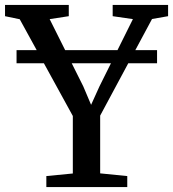

<svg xmlns="http://www.w3.org/2000/svg" viewBox="-34 -763 705 783"><path d="M263 -55.5V-290L46.5 -684.5L-13.5 -697V-743H246.5V-697L168.5 -685L305.5 -411L337.5 -335.5L371.5 -410.5L508 -685L425.5 -697V-743H651.5V-697L586 -685.5L374.5 -291.5V-56L485 -45V0H155V-45ZM606.5 -558.5V-505H33.5V-558.5Z"/></svg>

Font: Merriweather 36pt
Style: Regular
Weight: 400
Designer: Eben Sorkin
Foundry: Eben Sorkin
Version: Version 2.100